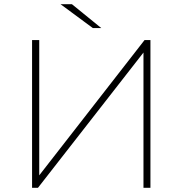

<svg xmlns="http://www.w3.org/2000/svg" viewBox="-20 -890 866 910"><path d="M420 -757H460L321 -870H267ZM132 0H160L660 -641V0H693V-700H665L166 -59V-700H132Z"/></svg>

Font: Talent ExtraLight
Style: Regular
Weight: 200
Designer: Mike Powis
Version: Version 1.001;hotconv 1.0.109;makeotfexe 2.5.65596